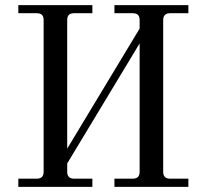

<svg xmlns="http://www.w3.org/2000/svg" viewBox="-20 -732 810 752"><path d="M51.8 0V-32.2H124Q150.9 -32.2 150.9 -59.1V-652.8Q150.9 -667 144.5 -673.6Q138.2 -680.2 124 -680.2H51.8V-711.9H341.8V-680.2H270Q255.9 -680.2 249.5 -673.6Q243.2 -667 243.2 -652.8V-149.9L526.9 -620.1V-652.8Q526.9 -667 520.5 -673.6Q514.2 -680.2 500 -680.2H428.2V-711.9H717.8V-680.2H646Q619.1 -680.2 619.1 -652.8V-59.1Q619.1 -32.2 646 -32.2H717.8V0H428.2V-32.2H500Q526.9 -32.2 526.9 -59.1V-562L243.2 -91.8V-59.1Q243.2 -32.2 270 -32.2H341.8V0Z"/></svg>

Font: Flanker Steampunk
Style: Regular
Weight: 400
Designer: Alexey Kryukov, Leonardo Di Lena
Foundry: Alexey Kryukov, Leonardo Di Lena
Version: 1.210